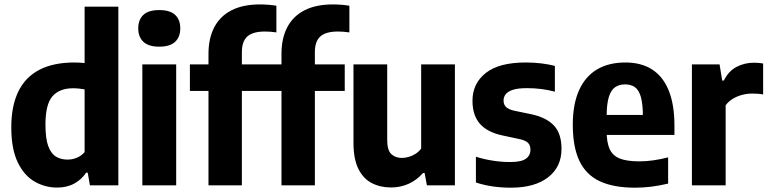

<svg xmlns="http://www.w3.org/2000/svg" viewBox="-20 -838 3475 868"><path d="M238 10Q183 10 135.8 -17.5Q88.5 -45 59.8 -105Q31 -165 31 -262.5Q31 -358 62.5 -423.5Q94 -489 157.5 -522.2Q221 -555.5 316.5 -555.5Q328.5 -555.5 340.5 -554.8Q352.5 -554 362.5 -553V-808H515V0H386.5L376.5 -57.5H369.5Q350 -27.5 316.8 -8.8Q283.5 10 238 10ZM285.5 -116.5Q307 -116.5 327.8 -125Q348.5 -133.5 362.5 -150.5V-434Q352 -436 337.8 -437.5Q323.5 -439 311 -439Q249 -439 217.2 -402.8Q185.5 -366.5 185.5 -275Q185.5 -211.5 198.2 -177.2Q211 -143 233.2 -129.8Q255.5 -116.5 285.5 -116.5Z M623.5 0V-547H776.5V0ZM700 -627Q651.5 -627 628.2 -649Q605 -671 605 -709.5Q605 -749 628.2 -770.8Q651.5 -792.5 700 -792.5Q748.5 -792.5 771.8 -770.8Q795 -749 795 -709.5Q795 -671 771.8 -649Q748.5 -627 700 -627Z M922.5 0V-594Q922.5 -665 948.8 -715Q975 -765 1026.8 -791.5Q1078.5 -818 1155 -818Q1174 -818 1193 -816.5Q1212 -815 1229.5 -812V-691.5Q1216 -693.5 1203.5 -694.5Q1191 -695.5 1178 -695.5Q1123 -695.5 1098.2 -673.2Q1073.5 -651 1073.5 -602.5V0ZM838.5 -427V-547H1208.5V-427Z M1252.5 0V-594Q1252.5 -665 1278.8 -715Q1305 -765 1356.8 -791.5Q1408.5 -818 1485 -818Q1504 -818 1523 -816.5Q1542 -815 1559.5 -812V-691.5Q1546 -693.5 1533.5 -694.5Q1521 -695.5 1508 -695.5Q1453 -695.5 1428.2 -673.2Q1403.5 -651 1403.5 -602.5V0ZM1168.5 -427V-547H1538.5V-427Z M1748 9.5Q1699.5 9.5 1661 -10.2Q1622.5 -30 1600.2 -74.5Q1578 -119 1578 -193V-547H1730.5V-204.5Q1730.5 -159 1749 -141.5Q1767.5 -124 1797 -124Q1811 -124 1827.2 -128.5Q1843.5 -133 1858.5 -142.5Q1873.5 -152 1884 -166.5V-547H2036.5V0H1910L1899.5 -56H1892.5Q1864 -23.5 1827.2 -7Q1790.5 9.5 1748 9.5Z M2289.5 10.5Q2247.5 10.5 2207.5 4.8Q2167.5 -1 2131.5 -13V-129.5Q2167.5 -118 2207 -111.8Q2246.5 -105.5 2287 -105.5Q2336.5 -105.5 2357.2 -120.2Q2378 -135 2378 -160.5Q2378 -181.5 2367 -192.2Q2356 -203 2331.5 -208.5L2252.5 -225.5Q2183 -240 2149.5 -278.5Q2116 -317 2116 -382.5Q2116 -460.5 2176 -508Q2236 -555.5 2356 -555.5Q2393 -555.5 2426.8 -551.5Q2460.5 -547.5 2488.5 -540V-423.5Q2459 -431.5 2427.5 -435.5Q2396 -439.5 2362 -439.5Q2321 -439.5 2298 -431.8Q2275 -424 2265.8 -411.5Q2256.5 -399 2256.5 -384Q2256.5 -365.5 2267.2 -354.8Q2278 -344 2302.5 -338L2382 -321.5Q2450 -307 2484.2 -270.5Q2518.5 -234 2518.5 -165Q2518.5 -83.5 2458 -36.5Q2397.5 10.5 2289.5 10.5Z M2851 10.5Q2753.5 10.5 2691.2 -18.8Q2629 -48 2599.2 -111Q2569.5 -174 2569.5 -274.5Q2569.5 -366.5 2597.5 -429.2Q2625.5 -492 2678.5 -523.8Q2731.5 -555.5 2807.5 -555.5Q2879.5 -555.5 2928.8 -523.5Q2978 -491.5 3003.5 -428Q3029 -364.5 3029 -270V-228H2668V-318.5H2910L2886.5 -309Q2886.5 -366.5 2877.5 -398.8Q2868.5 -431 2850.5 -443.8Q2832.5 -456.5 2806 -456.5Q2779.5 -456.5 2760.8 -443.8Q2742 -431 2732.2 -398.8Q2722.5 -366.5 2722.5 -309.5V-245.5Q2722.5 -194 2736.2 -164Q2750 -134 2782.2 -121.2Q2814.5 -108.5 2871 -108.5Q2901.5 -108.5 2934 -113.2Q2966.5 -118 3000.5 -126.5V-8Q2960 1.5 2923.8 6Q2887.5 10.5 2851 10.5Z M3108 0V-547H3233L3245 -474H3252.5Q3273.5 -516.5 3309.5 -535.5Q3345.5 -554.5 3389 -554.5Q3400 -554.5 3410.8 -553.5Q3421.5 -552.5 3430 -551V-411Q3418 -413.5 3404.8 -414.2Q3391.5 -415 3379.5 -415Q3356.5 -415 3333.8 -408.8Q3311 -402.5 3292 -390.8Q3273 -379 3260.5 -362V0Z"/></svg>

Font: Encode Sans SemiCondensed
Style: Bold
Weight: 700
Width: 4
Designer: Multiple Designers
Foundry: Impallari Type
Version: Version 3.002